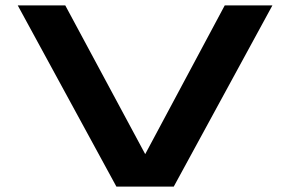

<svg xmlns="http://www.w3.org/2000/svg" viewBox="-20 -695 1097 715"><path d="M413.5 0H627L994.5 -675H817L521 -121.5H520.5L223 -675H46Z"/></svg>

Font: Anybody ExtraExpanded SemiBold
Style: Regular
Weight: 600
Width: 8
Version: Version 1.113;gftools[0.9.25]